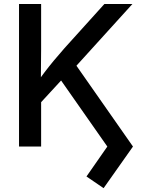

<svg xmlns="http://www.w3.org/2000/svg" viewBox="-20 -748 722 980"><path d="M157.2 -190.9V-309.6Q181.2 -344.2 205.1 -376Q229 -407.7 254.6 -438.5Q280.3 -469.2 309.1 -502L512.7 -727.5H655.8L346.7 -386.7L338.9 -388.2ZM77.1 0V-727.5H189.9V-496.6L188.5 -329.6L189.9 -274.4V0ZM508.8 212.4 421.4 152.8 527.8 0 279.3 -355 349.6 -441.9 658.7 0Z"/></svg>

Font: V-Inter
Style: Medium-500
Weight: 500
Designer: Rasmus Andersson
Foundry: rsms
Version: Version 4.000;git-4146feb